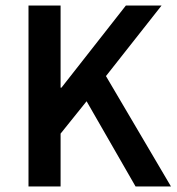

<svg xmlns="http://www.w3.org/2000/svg" viewBox="-20 -674 638 694"><path d="M83 0V-654H199V-357H202L435 -654H564L363 -399L598 0H470L293 -308L199 -191V0Z"/></svg>

Font: TT Toshiba Sans Medium
Style: Regular
Weight: 500
Designer: Paul D. Hunt
Foundry: Toshiba Corporation
Version: Version 2.020;PS 2.000;hotconv 1.0.86;makeotf.lib2.5.63406